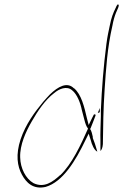

<svg xmlns="http://www.w3.org/2000/svg" viewBox="-20 -760 556 866"><path d="M73 -132C50 -62 58 -10 79 28C98 63 129 96 186 83C264 60 321 -35 366 -129L380 -157L389 -129C394 -108 405 -82 419 -76L408 -112C405 -120 401 -130 398 -139L399 -141C396 -154 393 -170 386 -179L388 -180C396 -199 404 -221 411 -239V-242C411 -243 411 -243 408 -244C403 -245 404 -245 396 -229L380 -196L372 -227C360 -279 347 -334 314 -362H313C283 -392 242 -370 205 -334C195 -324 185 -312 175 -301C136 -254 96 -200 73 -132ZM71 -50C69 -107 97 -167 123 -212C150 -259 183 -309 224 -340C246 -359 281 -374 305 -353C328 -335 343 -295 349 -264L361 -218C365 -203 369 -190 377 -180C344 -105 304 -20 252 30H251C217 61 179 89 131 66C96 46 72 -1 71 -50ZM475 -644C470 -621 464 -594 460 -562C447 -462 439 -359 435 -264V-237C434 -198 432 -160 433 -126V-79C438 -83 443 -94 444 -110C445 -186 446 -271 452 -358C458 -447 464 -545 487 -644C491 -667 497 -687 503 -702L513 -725C517 -736 516 -738 513 -740C511 -743 504 -731 503 -727C490 -701 482 -680 475 -644ZM421 -250C423 -251 427 -253 430 -254V-262V-273ZM408 -112V-113ZM444 -110Z"/></svg>

Font: Stray Cat
Style: HlObl
Weight: 100
Version: Version 1.0